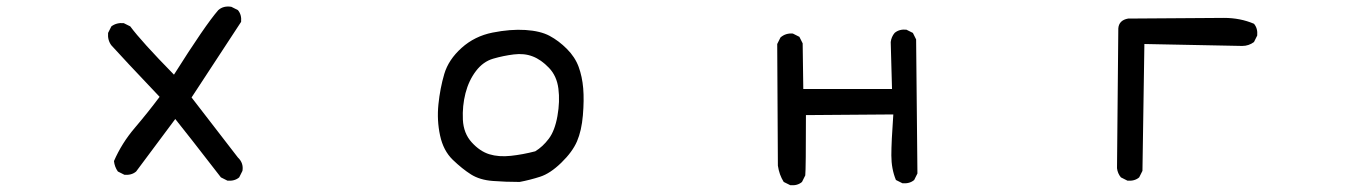

<svg xmlns="http://www.w3.org/2000/svg" viewBox="-20 -539 4040 575"><path d="M661.1 2 641.6 -7.8Q538.1 -141.6 504.9 -182.6L387.7 -25.4Q374 -13.7 352.5 -15.6L333 -25.4Q323.2 -39.1 321.3 -56.6Q344.7 -110.4 383.8 -156.2Q422.9 -202.1 458 -249Q346.7 -366.2 313.5 -403.3Q301.8 -418.9 303.7 -440.4L313.5 -460Q329.1 -471.7 350.6 -469.7L370.1 -460Q403.3 -415 501 -315.4Q594.7 -463.9 633.8 -508.8Q649.4 -522.5 672.9 -518.6L692.4 -508.8Q704.1 -495.1 702.1 -473.6L553.7 -247.1L692.4 -67.4Q710 -50.8 706.1 -27.3L696.3 -7.8Q682.6 3.9 661.1 2Z M1536.1 5.9Q1494.1 5.9 1455.6 2.9Q1417 0 1390.6 -16.6Q1364.3 -33.2 1335.9 -60.5Q1307.6 -87.9 1297.9 -133.3Q1288.1 -178.7 1293 -226.6Q1297.9 -274.4 1310.5 -317.4Q1323.2 -360.4 1362.3 -395.5Q1401.4 -430.7 1455.1 -441.4Q1508.8 -452.1 1553.7 -449.2Q1598.6 -446.3 1626 -431.6Q1653.3 -417 1677.7 -392.6Q1702.1 -368.2 1712.9 -338.9Q1723.6 -309.6 1726.6 -274.4Q1729.5 -239.3 1725.6 -193.4Q1721.7 -147.5 1708 -115.7Q1694.3 -84 1661.1 -51.8Q1627.9 -19.5 1597.7 -9.8Q1567.4 0 1536.1 5.9ZM1583 -85.9Q1605.5 -99.6 1623.5 -123.5Q1641.6 -147.5 1649.4 -191.4Q1657.2 -235.4 1652.3 -273.4Q1647.5 -311.5 1624 -335.9Q1600.6 -360.4 1575.2 -370.1Q1549.8 -379.9 1518.6 -376Q1487.3 -372.1 1457 -363.3Q1426.8 -354.5 1405.3 -326.2Q1383.8 -297.9 1374 -259.8Q1364.3 -221.7 1366.2 -180.7Q1368.2 -139.6 1392.6 -112.8Q1417 -85.9 1445.3 -77.1Q1473.6 -68.4 1509.8 -72.3Q1545.9 -76.2 1583 -85.9Z M2346.7 15.6 2327.1 5.9Q2313.5 -15.6 2309.6 -43L2307.6 -407.2L2317.4 -426.8Q2333 -440.4 2354.5 -438.5L2374 -428.7L2383.8 -409.2L2385.7 -272.5H2651.4L2647.5 -413.1Q2649.4 -428.7 2659.2 -440.4Q2672.9 -452.1 2694.3 -450.2L2713.9 -440.4L2723.6 -420.9L2727.5 -19.5L2717.8 0Q2704.1 11.7 2682.6 9.8L2663.1 0Q2649.4 -33.2 2649.4 -73.7Q2649.4 -114.3 2655.3 -196.3L2393.6 -194.3Q2393.6 -33.2 2391.6 -13.7L2381.8 5.9Q2368.2 17.6 2346.7 15.6Z M3356.4 2 3336.9 -7.8Q3327.1 -19.5 3325.2 -35.2L3329.1 -454.1Q3331.1 -478.5 3358.4 -483.4L3645.5 -485.4Q3694.3 -485.4 3735.4 -467.8Q3747.1 -454.1 3745.1 -432.6L3735.4 -413.1Q3719.7 -401.4 3700.2 -401.4L3407.2 -407.2L3401.4 -27.3L3391.6 -7.8Q3377.9 3.9 3356.4 2Z"/></svg>

Font: NaikaiFont
Style: Regular
Weight: 400
Version: Version 1.67